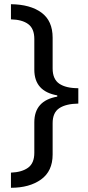

<svg xmlns="http://www.w3.org/2000/svg" viewBox="-20 -734 420 912"><path d="M32 86Q84 84 113.5 62.5Q143 41 143 -8V-153Q143 -256 252 -275V-281Q143 -300 143 -403V-549Q143 -598 114 -619.5Q85 -641 32 -642V-714Q124 -713 177 -674Q230 -635 230 -555V-409Q230 -358 261.5 -336.5Q293 -315 352 -315V-242Q293 -241 261.5 -220Q230 -199 230 -149V0Q230 79 175 118.5Q120 158 32 158Z"/></svg>

Font: Noto Sans Nabataean
Style: Regular
Weight: 400
Designer: Monotype Design Team
Foundry: Monotype Imaging Inc.
Version: Version 2.001; ttfautohint (v1.8.4.7-5d5b)